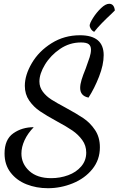

<svg xmlns="http://www.w3.org/2000/svg" viewBox="-20 -906 626 1013"><path d="M4 -96Q4 -170 50 -202.5Q96 -235 158 -235Q126 -202 109.5 -166Q93 -130 93 -96Q93 -42 134.5 -4Q176 34 250 34Q297 34 339.5 18.5Q382 3 408.5 -28Q435 -59 435 -101Q435 -138 414 -167Q393 -196 362.5 -217Q332 -238 280 -266Q225 -296 191 -319Q157 -342 134 -375.5Q111 -409 111 -453Q111 -510 148 -573Q185 -636 252 -678Q319 -720 402 -720Q527 -720 527 -615Q527 -564 502.5 -501.5Q478 -439 447 -391Q403 -400 403 -442Q403 -461 410.5 -485.5Q418 -510 432 -544Q446 -582 453 -604Q460 -626 460 -644Q460 -663 448.5 -672.5Q437 -682 407 -682Q347 -682 297 -648Q247 -614 217.5 -565.5Q188 -517 188 -476Q188 -446 206 -422Q224 -398 251.5 -380.5Q279 -363 326 -338Q385 -306 420.5 -282Q456 -258 481.5 -220Q507 -182 507 -129Q507 -63 467.5 -14Q428 35 364.5 61Q301 87 233 87Q172 87 120 66.5Q68 46 36 4.5Q4 -37 4 -96ZM453 -771Q453 -783 471 -811.5Q489 -840 513 -863Q537 -886 556 -886Q582 -886 586 -851Q586 -851 570 -835Q542 -809 518 -784.5Q494 -760 477 -738Q466 -743 459.5 -753.5Q453 -764 453 -771Z"/></svg>

Font: Dancing Script
Style: Bold
Weight: 700
Designer: Pablo Impallari
Foundry: Pablo Impallari
Version: Version 2.000